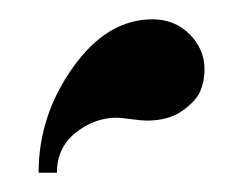

<svg xmlns="http://www.w3.org/2000/svg" viewBox="-20 -742 254 199"><path d="M39 -563H20Q20 -622 55.5 -672Q91 -722 138 -722Q161 -722 176.5 -706.5Q192 -691 192 -670Q192 -659 188 -648.5Q184 -638 169.5 -627.5Q155 -617 132 -617Q127 -617 116 -618.5Q105 -620 101 -620Q78 -620 58.5 -604.5Q39 -589 39 -563Z"/></svg>

Font: kawoszeh
Style: Medium
Weight: 500
Version: Version 000.030